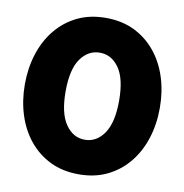

<svg xmlns="http://www.w3.org/2000/svg" viewBox="-84 -830 883 919"><g transform="rotate(10 358.0 -370.0)"><path d="M358 10Q280 10 219.5 -19.5Q159 -49 116.5 -101Q74 -153 52 -222Q30 -291 30 -370Q30 -449 52 -518Q74 -587 116.5 -639Q159 -691 219.5 -720.5Q280 -750 358 -750Q436 -750 496.5 -720.5Q557 -691 599.5 -639Q642 -587 664 -518Q686 -449 686 -370Q686 -291 664 -222Q642 -153 599.5 -101Q557 -49 496.5 -19.5Q436 10 358 10ZM358 -158Q415 -158 451.5 -211Q488 -264 488 -370Q488 -477 451.5 -529Q415 -581 358 -581Q301 -581 264.5 -529Q228 -477 228 -370Q228 -264 264.5 -211Q301 -158 358 -158Z"/></g></svg>

Font: Be Vietnam Pro Black
Style: Regular
Weight: 900
Designer: Lam Bao, Tony Le, Vietanh Nguyen
Foundry: Yellow Type Foundry
Version: Version 1.002; ttfautohint (v1.8.3)